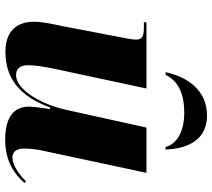

<svg xmlns="http://www.w3.org/2000/svg" viewBox="-59 -751 820 742"><g transform="rotate(90 351.0 -380.0)"><path d="M259 -610H269C289 -649 327 -682 416 -682C495 -682 538 -649 548 -610H558C554 -704 515 -770 427 -770C328 -770 277 -694 259 -610ZM520 10C605 10 653 -27 687 -64L681 -71C657 -45 618 -18 589 -18C566 -18 554 -34 554 -65C554 -86 558 -119 565 -148L648 -536H473L405 -228C384 -129 326 -32 271 -32C244 -32 232 -49 232 -80C232 -104 238 -144 246 -181L322 -536H67L65 -526H87C125 -526 133 -517 133 -495C133 -484 130 -466 124 -436L81 -212C74 -178 64 -135 64 -102C64 -43 92 9 181 9C279 9 351 -42 395 -163H402C399 -151 392 -96 392 -83C392 -33 421 10 520 10Z"/></g></svg>

Font: Noto Serif Display ExtraBold
Style: Italic
Weight: 800
Italic angle: -12°
Designer: Monotype Design Team
Foundry: Monotype Imaging Inc.
Version: Version 2.009